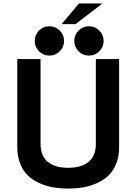

<svg xmlns="http://www.w3.org/2000/svg" viewBox="-20 -1072 778 1112"><path d="M214.8 -240.2Q214.8 -168 257.6 -134Q300.3 -100.1 375 -100.1Q449.7 -100.1 492.4 -134Q535.2 -168 535.2 -240.2V-730H669.9V-220.2Q669.9 -168 653.8 -126.2Q637.7 -84.5 610.4 -57.6Q583 -30.8 544.7 -12.9Q506.3 4.9 464.6 12.5Q422.9 20 375 20Q327.1 20 285.4 12.5Q243.7 4.9 205.3 -12.9Q167 -30.8 139.6 -57.6Q112.3 -84.5 96.2 -126.2Q80.1 -168 80.1 -220.2V-730H214.8ZM206.1 -774.9Q181.2 -799.8 181.2 -835Q181.2 -870.1 206.1 -895Q231 -919.9 266.1 -919.9Q301.3 -919.9 326.2 -895Q351.1 -870.1 351.1 -835Q351.1 -799.8 326.2 -774.9Q301.3 -750 266.1 -750Q231 -750 206.1 -774.9ZM435.1 -774.9Q410.2 -799.8 410.2 -835Q410.2 -870.1 435.1 -895Q460 -919.9 495.1 -919.9Q530.3 -919.9 555.2 -895Q580.1 -870.1 580.1 -835Q580.1 -799.8 555.2 -774.9Q530.3 -750 495.1 -750Q460 -750 435.1 -774.9ZM573.2 -1051.8 417 -932.1H336.9L437 -1051.8Z"/></svg>

Font: Miedinger*
Style: Bold
Weight: 700
Version: Version 001.000